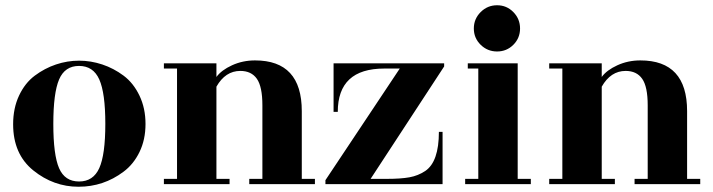

<svg xmlns="http://www.w3.org/2000/svg" viewBox="-20 -701 2716 731"><path d="M205 -60.5Q227 -10 281 -10Q335 -10 358 -61Q381 -112 381 -229.5Q381 -347 358 -398.5Q335 -450 281 -450Q227 -450 205 -398.5Q183 -347 183 -229Q183 -111 205 -60.5ZM30 -228Q30 -289 52.5 -337Q75 -385 112.5 -413Q150 -441 193 -455.5Q236 -470 281 -470Q326 -470 369.5 -455.5Q413 -441 450.5 -413Q488 -385 511 -337Q534 -289 534 -229Q534 -169 511 -122Q488 -75 450 -47Q374 10 279 10Q184 10 107 -52Q30 -114 30 -228Z M1129 -20H1179V0H929V-20H979V-300Q979 -371 958 -401Q937 -431 895 -431Q838 -431 804 -371V-20H854V0H604V-20H654V-440H604V-460H804V-408Q823 -434 863.5 -452.5Q904 -471 951 -471Q1129 -471 1129 -278Z M1219 0V-15L1502 -440H1443Q1266 -440 1266 -275H1250V-460H1671V-448L1391 -20H1452Q1506 -20 1539 -26Q1572 -32 1599 -50Q1651 -85 1651 -199H1665V0Z M1951 -20H2001V0H1751V-20H1801V-440H1761V-460H1951ZM1960 -592.5Q1960 -556 1934.5 -530.5Q1909 -505 1872.5 -505Q1836 -505 1810 -530.5Q1784 -556 1784 -592.5Q1784 -629 1810 -655Q1836 -681 1872.5 -681Q1909 -681 1934.5 -655Q1960 -629 1960 -592.5Z M2596 -20H2646V0H2396V-20H2446V-300Q2446 -371 2425 -401Q2404 -431 2362 -431Q2305 -431 2271 -371V-20H2321V0H2071V-20H2121V-440H2071V-460H2271V-408Q2290 -434 2330.5 -452.5Q2371 -471 2418 -471Q2596 -471 2596 -278Z"/></svg>

Font: Rozha One
Style: Regular
Weight: 400
Designer: Tim Donaldson, Indian Type Foundry
Foundry: Indian Type Foundry
Version: Version 1.301;PS 1.0;hotconv 1.0.78;makeotf.lib2.5.61930; tt